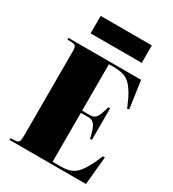

<svg xmlns="http://www.w3.org/2000/svg" viewBox="-222 -1069 1073 1190"><g transform="rotate(30 314.0 -474.0)"><path d="M37 0V-12L71 -14Q90 -15 96 -26Q102 -37 102 -70V-673Q102 -698 95.5 -707Q89 -716 66 -717L37 -718V-730H557L585 -535L572 -531Q547 -592 525 -628.5Q503 -665 480.5 -683.5Q458 -702 432 -708Q406 -714 373 -714H336V-382H392Q422 -382 436 -402Q450 -422 466 -480L479 -482V-256L466 -254Q453 -316 437 -341Q421 -366 393 -366H336V-16H396Q441 -16 472 -30Q503 -44 530 -84Q557 -124 589 -201H603L584 0ZM142 -823V-948H508V-823Z"/></g></svg>

Font: Display Black
Style: Regular
Weight: 900
Designer: Latin by Veronika Burian and Jose Scaglione. Greek by Irene Vlachou. Cyrillic by Vera Evstafieva.
Foundry: TypeTogether
Version: Version 3.002